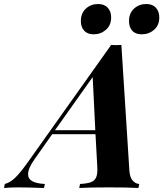

<svg xmlns="http://www.w3.org/2000/svg" viewBox="-112 -937 814 957"><path d="M582 -20 578 0Q527 -3 433 -3Q331 -3 283 0L287 -20Q321 -22 340 -28.5Q359 -35 367 -52.5Q375 -70 373 -104L364 -268H148L60 -143Q28 -98 28 -69Q28 -45 49.5 -33.5Q71 -22 112 -20L107 0Q23 -3 -23 -3Q-60 -3 -92 0L-88 -20Q-62 -27 -37.5 -50Q-13 -73 25 -126L442 -713Q451 -712 468 -712Q486 -712 493 -713L533 -84Q536 -51 550 -36Q564 -21 582 -20ZM363 -288 350 -553 162 -288ZM377 -917Q408 -917 425 -898.5Q442 -880 442 -850Q442 -811 416 -788.5Q390 -766 355 -766Q324 -766 307.5 -784Q291 -802 291 -832Q291 -871 316 -894Q341 -917 377 -917ZM617 -917Q648 -917 665 -898.5Q682 -880 682 -850Q682 -811 656 -788.5Q630 -766 595 -766Q563 -766 547 -784Q531 -802 531 -832Q531 -871 556 -894Q581 -917 617 -917Z"/></svg>

Font: Playfair Display SC
Style: Bold Italic
Weight: 700
Italic angle: -14°
Designer: Claus Eggers Sørensen
Foundry: Claus Eggers Sørensen
Version: Version 1.200; ttfautohint (v1.6)